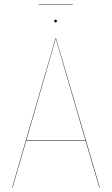

<svg xmlns="http://www.w3.org/2000/svg" viewBox="-20 -854 509 874"><path d="M312 -834V-832H155.8V-834ZM227.1 -757.8Q227.1 -764.2 232.9 -764.2Q238.8 -764.2 238.8 -757.8Q238.8 -752 232.9 -752Q227.1 -752 227.1 -757.8ZM432.1 0 369.6 -212.9H99.1L37.1 0H35.2L232.9 -680.2H234.9L434.1 0ZM99.6 -214.8H369.1L233.9 -678.2Z"/></svg>

Font: Fira Sans Compressed Two
Style: Regular
Weight: 100
Width: 1
Designer: Carrois Corporate & Edenspiekermann AG
Foundry: Carrois Corporate GbR & Edenspiekermann AG
Version: Version 4.203;PS 004.203;hotconv 1.0.88;makeotf.lib2.5.64775